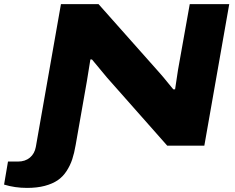

<svg xmlns="http://www.w3.org/2000/svg" viewBox="-136 -708 1144 933"><path d="M-4.9 205.1Q-63.5 205.1 -116.2 189L-97.2 77.1H-48.8Q-13.7 77.1 9.3 57.9Q32.2 38.6 38.1 5.9L160.2 -688H342.8L641.1 -352.1Q647.9 -344.7 659.2 -331.1Q670.4 -317.4 684.8 -299.8Q699.2 -282.2 706.1 -273.9H714.8Q716.3 -285.6 721.7 -319.8Q727.1 -354 729 -368.2L786.1 -688H978L856.9 0H676.8L384.8 -330.1Q360.8 -357.9 311 -418.9H303.2Q294.9 -363.3 286.1 -313L231.9 -4.9Q225.1 35.6 215.1 65.9Q205.1 96.2 187.3 123.5Q169.4 150.9 144.3 168Q119.1 185.1 81.8 195.1Q44.4 205.1 -4.9 205.1Z"/></svg>

Font: Archivo Expanded ExtraBold
Style: Italic
Weight: 800
Width: 7
Italic angle: -10°
Designer: Hector Gatti
Foundry: Omnibus-Type
Version: Version 2.001